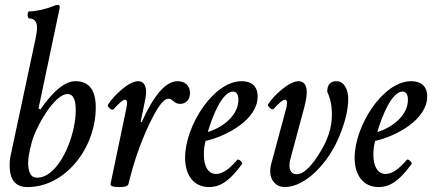

<svg xmlns="http://www.w3.org/2000/svg" viewBox="-20 -745 1751 778"><path d="M92 13C244 13 368 -144 368 -310C368 -381 340 -416 286 -416C244 -416 197 -378 144 -302L136 -305L220 -704C222 -709 222 -713 222 -718C222 -722 219 -725 214 -725C211 -725 207 -725 198 -721C166 -708 127 -699 99 -699C89 -699 90 -670 99 -670C120 -670 130 -657 130 -632C130 -622 128 -608 124 -588L24 -119C20 -102 19 -88 19 -75C19 -16 43 13 92 13ZM130 -25C106 -25 94 -45 94 -86C94 -105 99 -131 108 -166C123 -226 199 -364 254 -364C276 -364 287 -342 287 -298C287 -193 219 -25 130 -25Z M464 13C488 13 499 9 501 -1C522 -89 550 -168 583 -238C617 -309 641 -345 663 -345C680 -345 685 -324 710 -324C734 -324 750 -342 750 -368C750 -400 727 -416 700 -416C652 -416 604 -361 554 -250L550 -252L562 -310C569 -342 572 -359 572 -373C572 -401 560 -416 540 -416C501 -416 443 -359 418 -322C412 -313 433 -295 440 -302C463 -328 478 -341 486 -341C492 -341 495 -336 495 -330C495 -323 494 -317 493 -311L428 0C426 8 435 13 464 13Z M827 13C878 13 916 -19 961 -81C965 -86 946 -104 941 -97C914 -65 884 -40 856 -40C823 -40 806 -72 806 -118C806 -134 807 -150 813 -174C902 -194 1024 -262 1024 -354C1024 -396 999 -416 959 -416C844 -416 730 -234 730 -106C730 -31 768 13 827 13ZM822 -210C841 -276 881 -374 924 -374C938 -374 946 -362 946 -341C946 -275 879 -227 822 -210Z M1134 13C1220 13 1313 -89 1355 -193C1379 -251 1391 -301 1391 -345C1391 -378 1377 -416 1343 -416C1318 -416 1306 -401 1306 -373C1319 -346 1325 -315 1325 -281C1325 -227 1307 -174 1272 -120C1238 -66 1208 -39 1183 -39C1161 -39 1153 -54 1153 -74C1153 -82 1154 -92 1157 -102L1213 -310C1221 -342 1223 -359 1223 -373C1223 -401 1210 -416 1190 -416C1151 -416 1090 -359 1066 -322C1062 -315 1083 -297 1088 -303C1112 -329 1126 -341 1135 -341C1140 -341 1143 -336 1143 -330C1143 -323 1142 -317 1141 -311L1078 -77C1076 -69 1075 -60 1075 -50C1075 -16 1097 13 1134 13Z M1514 13C1565 13 1603 -19 1648 -81C1652 -86 1633 -104 1628 -97C1601 -65 1571 -40 1543 -40C1510 -40 1493 -72 1493 -118C1493 -134 1494 -150 1500 -174C1589 -194 1711 -262 1711 -354C1711 -396 1686 -416 1646 -416C1531 -416 1417 -234 1417 -106C1417 -31 1455 13 1514 13ZM1509 -210C1528 -276 1568 -374 1611 -374C1625 -374 1633 -362 1633 -341C1633 -275 1566 -227 1509 -210Z"/></svg>

Font: Junicode Two Beta SemiCondensed Medium
Style: Italic
Weight: 500
Width: 4
Italic angle: -10°
Version: Version 1.063